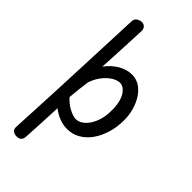

<svg xmlns="http://www.w3.org/2000/svg" viewBox="-337 -909 1267 1267"><g transform="rotate(45 296.5 -275.5)"><path d="M115 284Q94 284 80.5 273.5Q67 263 68 241Q72 168 76.5 73.5Q81 -21 86 -128.5Q91 -236 95.5 -350Q100 -464 105 -576.5Q110 -689 114 -792Q115 -814 132.5 -824.5Q150 -835 167 -835Q184 -835 195 -823Q206 -811 206 -794Q206 -788 204.5 -755.5Q203 -723 201 -677Q199 -631 196.5 -583Q194 -535 192 -496.5Q190 -458 189 -442Q227 -493 273.5 -518.5Q320 -544 365 -544Q404 -544 436 -524Q468 -504 491.5 -468.5Q515 -433 528 -388Q541 -343 541 -293Q541 -230 524.5 -174.5Q508 -119 478 -76.5Q448 -34 406.5 -10Q365 14 315 14Q278 14 241.5 0Q205 -14 174 -39Q171 34 167.5 101.5Q164 169 160 242Q159 261 148 272.5Q137 284 115 284ZM305 -73Q332 -72 355.5 -87.5Q379 -103 397 -130Q415 -157 425.5 -192Q436 -227 437 -266Q439 -301 434.5 -332.5Q430 -364 419.5 -388.5Q409 -413 392.5 -429Q376 -445 355 -449Q330 -452 299.5 -435.5Q269 -419 241.5 -386Q214 -353 196 -304Q191 -273 186 -228.5Q181 -184 178 -147Q207 -115 242 -95.5Q277 -76 305 -73Z"/></g></svg>

Font: Playpen Sans Thai
Style: Regular
Weight: 400
Designer: Sirin Gunkloy, Laura Meseguer, Veronika Burian, José Scaglione
Foundry: TypeTogether
Version: Version 2.000